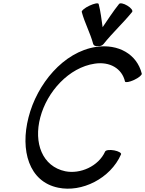

<svg xmlns="http://www.w3.org/2000/svg" viewBox="-20 -1108 875 1158"><path d="M605 -843C658 -910 723 -969 777 -1036C783 -1044 770 -1061 748 -1074C727 -1087 704 -1092 698 -1084C662 -1039 631 -991 599 -944C592 -991 587 -1039 575 -1084C572 -1092 548 -1087 520 -1074C492 -1061 471 -1044 473 -1036C491 -969 524 -910 542 -843C545 -833 556 -828 570 -830C583 -828 597 -833 605 -843ZM835 -664C806 -781 694 -845 559 -825C362 -795 203 -601 152 -400C101 -202 154 -12 331 24C473 54 646 -31 710 -177C714 -185 695 -196 669 -201C642 -206 618 -203 614 -194C574 -105 464 -57 374 -75C235 -104 182 -246 223 -400C264 -556 396 -701 551 -724C642 -738 716 -695 734 -616C737 -609 761 -613 789 -626C817 -639 837 -656 835 -664Z"/></svg>

Font: Nupuram Medium Oblique
Style: Regular
Weight: 500
Designer: Santhosh Thottingal (santhosh.thottingal@gmail.com)
Foundry: SMC
Version: Version 1.000